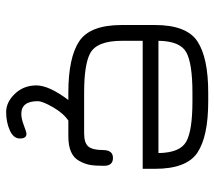

<svg xmlns="http://www.w3.org/2000/svg" viewBox="-56 -434 690 618"><g transform="rotate(90 289.0 -125.0)"><path d="M306.6 -399.4H278.3Q183.6 -399.4 147.9 -379.4Q112.3 -359.4 111.3 -290H472.7Q471.7 -359.4 436 -379.4Q400.4 -399.4 306.6 -399.4ZM523.4 -278.3V-239.3H111.3V-172.9Q111.3 -91.8 151.4 -70.3Q187.5 -50.8 278.3 -50.8H409.2Q440.4 -50.8 451.7 -64.5Q462.9 -78.1 462.9 -110.8Q462.9 -143.6 488.3 -143.6Q513.7 -143.6 513.7 -114.7Q513.7 -85.9 510.7 -69.3Q507.8 -52.7 498 -35.2Q479.5 0 418.9 0Q417 0 416 0H368.2Q344.7 15.6 325.2 49.3Q305.7 83 305.7 98.6Q305.7 151.4 346.7 151.4Q362.3 151.4 383.8 143.1Q405.3 134.8 411.1 134.8Q425.8 134.8 425.8 155.8Q425.8 176.8 399.4 188.5Q373 200.2 340.8 200.2Q308.6 200.2 281.7 171.9Q254.9 143.6 254.9 103Q254.9 62.5 301.8 0H278.3Q166 0 113.3 -34.7Q60.5 -69.3 60.5 -171.9V-278.3Q60.5 -380.9 113.3 -415.5Q166 -450.2 278.3 -450.2H306.6Q418.9 -450.2 471.2 -415.5Q523.4 -380.9 523.4 -278.3Z"/></g></svg>

Font: Jura
Style: Book
Weight: 400
Version: Version 2.5